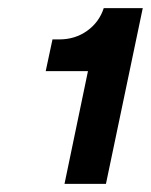

<svg xmlns="http://www.w3.org/2000/svg" viewBox="-20 -789 372 473"><path d="M138.9 -336 196.7 -613.7H92.6L109.3 -691.9H126.1Q165 -691.9 194.7 -713.1Q224.4 -734.4 235.6 -769H331.7L241 -336Z"/></svg>

Font: Mona Sans
Style: Italic
Weight: 200
Italic angle: -11.6951°
Designer: Deni Anggara
Foundry: GitHub
Version: Version 2.000